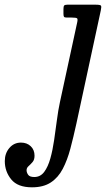

<svg xmlns="http://www.w3.org/2000/svg" viewBox="-220 -540 478 820"><path d="M210.5 -495.5 106 -11Q93.5 46 80.5 95Q67.5 144 48 181.2Q28.5 218.5 -3 239.2Q-34.5 260 -83.5 260Q-144.5 260 -172 226.2Q-199.5 192.5 -199.5 148Q-199.5 115 -180 92Q-160.5 69 -130.5 69Q-105 69 -88.8 84.5Q-72.5 100 -72.5 125Q-72.5 142.5 -81 152.2Q-89.5 162 -98 169.5Q-106.5 177 -106.5 187Q-106.5 196.5 -100 206.2Q-93.5 216 -73.5 216Q-47.5 216 -31.2 194.2Q-15 172.5 -5 136.8Q5 101 11.2 58.2Q17.5 15.5 23 -27Q28.5 -69.5 36 -104L109.5 -443.5Q113 -458.5 109 -461.8Q105 -465 86 -465H65Q55.5 -465 53.2 -468.5Q51 -472 51 -481.5V-500.5Q51 -512 53.8 -516Q56.5 -520 67.5 -520H188Q208.5 -520 211.2 -515.8Q214 -511.5 210.5 -495.5Z"/></svg>

Font: Besley* Narrow
Style: Italic
Weight: 400
Width: 4
Italic angle: -13°
Designer: Owen Earl
Foundry: indestructible type*
Version: Version 3.000; ttfautohint (v1.8.3)